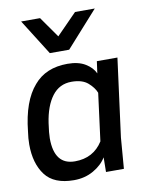

<svg xmlns="http://www.w3.org/2000/svg" viewBox="-88 -844 712 919"><g transform="rotate(-10 268.0 -384.0)"><path d="M9 0ZM503 -530H403ZM197 12Q100 12 57.5 -44.5Q15 -101 15 -193Q15 -223 20 -256Q35 -401 98 -473Q156 -542 262 -542Q315 -542 348.5 -521.5Q382 -501 395 -472L403 -530H503L453 -150L441 0H354L355 -71Q334 -36 292 -12Q250 12 197 12ZM217 -76Q307 -76 353 -149L383 -380Q373 -406 345.5 -430Q318 -454 266 -454Q207 -454 171.5 -407Q136 -360 124 -278Q117 -230 117 -205Q117 -76 217 -76ZM437 -607ZM282 -607H188L79 -780H171L242 -679L341 -780H437Z"/></g></svg>

Font: Tanohe Sans Medium
Style: Italic
Weight: 500
Designer: Village Type and Design LLC & Cristiano Sobral
Foundry: Cooper Hewitt Smithsonian Design Museum
Version: Version 1.00;September 29, 2021;FontCreator 13.0.0.2655 64-b